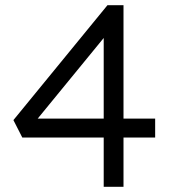

<svg xmlns="http://www.w3.org/2000/svg" viewBox="-20 -720 660 740"><path d="M379.7 0V-603.5L400.9 -599.5L116.7 -252.4L113 -263H578V-190H65.9L31.7 -257.1L394.2 -700H456V0Z"/></svg>

Font: Lexend Medium
Style: Regular
Weight: 500
Designer: Bonnie Shaver-Troup, Thomas Jockin
Foundry: Lexend
Version: Version 1.005